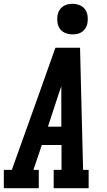

<svg xmlns="http://www.w3.org/2000/svg" viewBox="-39 -985 559 1005"><path d="M-19 0V-96H23L164 -490L251 -735H380L386 -490L396 -96H425V0H242V-96H283V-226H180L136 -96H164V0ZM212 -322H282V-490Q282 -501 282 -512Q282 -523 282 -534Q278 -523 274.5 -512Q271 -501 267 -490ZM341 -805Q321 -805 303.5 -812Q286 -819 275.5 -833Q265 -847 262 -866Q259 -885 262 -904Q264 -918 271 -930Q278 -942 289.5 -950.5Q301 -959 314 -962Q327 -965 341 -965Q360 -965 377.5 -958Q395 -951 405.5 -937Q416 -923 419 -904Q422 -885 419 -866Q417 -852 410 -840Q403 -828 392 -819.5Q381 -811 367.5 -808Q354 -805 341 -805Z"/></svg>

Font: Iosevka Gothic
Style: Bold Italic
Weight: 700
Italic angle: -9°
Monospace: yes
Designer: Belleve Invis
Foundry: Belleve Invis
Version: Version 15.5.1; ttfautohint (v1.8.4)